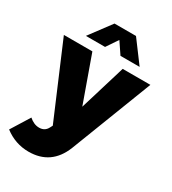

<svg xmlns="http://www.w3.org/2000/svg" viewBox="-243 -885 1083 1207"><g transform="rotate(30 298.5 -281.0)"><path d="M-16 143 68 8Q103 39 141 39Q182 39 200 4L210 -15L-15 -544H192L311 -211L412 -544H613L385 46Q322 203 159 203Q63 203 -16 143ZM108 -608 225 -765H381L498 -608H359L303 -691L247 -608Z"/></g></svg>

Font: Trueno
Style: ExBd
Weight: 800
Designer: Julieta Ulanovsky
Foundry: Julieta Ulanovsky
Version: Version 3.001b